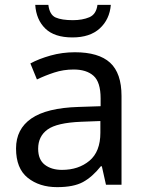

<svg xmlns="http://www.w3.org/2000/svg" viewBox="-20 -760 601 790"><path d="M288 -545Q386 -545 433 -502Q480 -459 480 -365V0H416L399 -76H395Q360 -32 321.5 -11Q283 10 215 10Q142 10 94 -28.5Q46 -67 46 -149Q46 -229 109 -272.5Q172 -316 303 -320L394 -323V-355Q394 -422 365 -448Q336 -474 283 -474Q241 -474 203 -461.5Q165 -449 132 -433L105 -499Q140 -518 188 -531.5Q236 -545 288 -545ZM314 -259Q214 -255 175.5 -227Q137 -199 137 -148Q137 -103 164.5 -82Q192 -61 235 -61Q303 -61 348 -98.5Q393 -136 393 -214V-262ZM436 -740Q431 -680 390.5 -643Q350 -606 278 -606Q204 -606 166.5 -642.5Q129 -679 125 -740H179Q184 -699 209 -688Q234 -677 280 -677Q319 -677 347.5 -689Q376 -701 381 -740Z"/></svg>

Font: Noto Sans Old Persian
Style: Regular
Weight: 400
Designer: Monotype Design Team
Foundry: Monotype Imaging Inc.
Version: Version 2.001; ttfautohint (v1.8.4.7-5d5b)